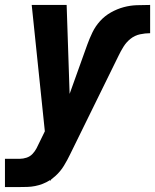

<svg xmlns="http://www.w3.org/2000/svg" viewBox="-53 -540 626 775"><path d="M-33 215V101H27Q40 101 54 96.5Q68 92 78 81.5Q88 71 94.5 58.5Q101 46 107 33L128 -10L75 -520H216L228 -161L299 -359Q308 -384 320 -409Q332 -434 351 -455Q370 -476 395 -490Q420 -504 446 -511Q472 -518 498.5 -519Q525 -520 551 -520H553V-406Q533 -406 512 -401.5Q491 -397 474 -383.5Q457 -370 445.5 -351.5Q434 -333 425 -314Q425 -314 425 -314Q425 -314 425 -314L230 83Q219 106 205 129Q191 152 171 170Q167 174 162 177.5Q157 181 153 185L149 191V187Q135 196 119.5 202Q104 208 88.5 211Q73 214 57.5 214.5Q42 215 27 215Z"/></svg>

Font: Iosevka SS04 Heavy
Style: Italic
Weight: 900
Italic angle: -9°
Monospace: yes
Designer: Belleve Invis
Foundry: Belleve Invis
Version: Version 19.0.0; ttfautohint (v1.8.4)